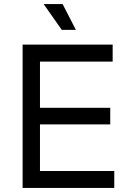

<svg xmlns="http://www.w3.org/2000/svg" viewBox="-20 -931 643 951"><path d="M92 0V-710H538V-626H178V-397H526V-315H178V-84H546V0ZM286 -783 196 -911H290L356 -783Z"/></svg>

Font: Geist
Style: Regular
Weight: 400
Designer: Basement.studio, Andrés Briganti, Mateo Zaragoza
Foundry: Basement.studio, Vercel, Andrés Briganti, Guido Ferreyra, Mateo Zaragoza
Version: Version 1.401